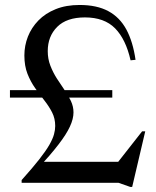

<svg xmlns="http://www.w3.org/2000/svg" viewBox="-20 -735 629 772"><path d="M505 -492.5Q486 -577 442.8 -621Q399.5 -665 321.5 -665Q248 -665 210 -627Q172 -589 172 -529.5Q172 -498 182.5 -471Q193 -444 208.2 -420Q223.5 -396 239 -373.8Q254.5 -351.5 265 -329.2Q275.5 -307 275.5 -283Q275.5 -257 261 -225.8Q246.5 -194.5 215.2 -154Q184 -113.5 134 -59L138.5 -84.5H498L429.5 -51.5L551.5 -207H564L511.5 16.5H503.5L456.5 0H67V-11Q111 -60 138 -94.5Q165 -129 178.8 -153.2Q192.5 -177.5 197.2 -195.2Q202 -213 202 -228.5Q202 -258.5 189.5 -283Q177 -307.5 158.5 -331Q140 -354.5 121.5 -380.5Q103 -406.5 90.5 -438.2Q78 -470 78 -512Q78 -551.5 92.2 -587.8Q106.5 -624 134.5 -652.8Q162.5 -681.5 204 -698.2Q245.5 -715 300 -715Q369.5 -715 415.5 -690.2Q461.5 -665.5 488 -616.5Q514.5 -567.5 525 -494.5ZM431.5 -372.5V-342.5H20V-372.5Z"/></svg>

Font: Newsreader 60pt
Style: Regular
Weight: 400
Designer: Hugues Gentile
Foundry: Production Type
Version: Version 1.003